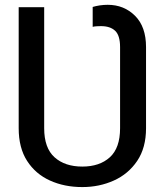

<svg xmlns="http://www.w3.org/2000/svg" viewBox="-20 -757 674 787"><path d="M317.4 9.8Q243.7 9.8 184.6 -17.1Q125.5 -43.9 91.1 -97.4Q56.6 -150.9 56.6 -231.4V-727.5H161.1V-231.4Q161.1 -150.4 203.6 -112.3Q246.1 -74.2 317.4 -74.2Q388.2 -74.2 430.2 -112.3Q472.2 -150.4 472.2 -231.4V-564Q472.2 -611.8 451.9 -630.9Q431.6 -649.9 394 -649.9Q387.7 -649.9 377.2 -649.4Q366.7 -648.9 359.9 -647V-728.5Q372.6 -732.4 388.9 -734.9Q405.3 -737.3 421.4 -737.3Q488.3 -737.3 533.4 -692.4Q578.6 -647.5 578.6 -564V-231.4Q578.6 -151.4 542.5 -97.7Q506.3 -43.9 446.8 -17.1Q387.2 9.8 317.4 9.8Z"/></svg>

Font: Adwaita Sans
Style: Regular
Weight: 400
Designer: Rasmus Andersson
Foundry: rsms
Version: Version 4.001;git-9221beed3